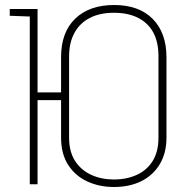

<svg xmlns="http://www.w3.org/2000/svg" viewBox="-20 -736 719 767"><path d="M240 -367H115V-336H240ZM224 -508V-186Q224 -121 252.5 -77Q281 -33 329 -11Q377 11 435 11Q498 11 545 -12.5Q592 -36 618.5 -80.5Q645 -125 645 -186V-507Q645 -605 590 -660.5Q535 -716 436 -716Q337 -716 280.5 -661.5Q224 -607 224 -508ZM256 -186V-511Q256 -565 277 -604Q298 -643 338 -664Q378 -685 435 -685Q493 -685 533 -664Q573 -643 593 -605Q613 -567 613 -512V-186Q613 -130 590 -93Q567 -56 526.5 -37.5Q486 -19 435 -19Q385 -19 344.5 -37.5Q304 -56 280 -93Q256 -130 256 -186ZM19 -673 99 -670V0H130V-700H19Z"/></svg>

Font: Advent Pro ExtraLight
Style: Regular
Weight: 250
Version: Version 3.000